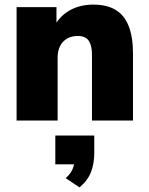

<svg xmlns="http://www.w3.org/2000/svg" viewBox="-20 -523 646 833"><path d="M52 0V-492H225V-406H214Q238 -453 282.5 -478Q327 -503 384 -503Q443 -503 481 -480.5Q519 -458 538 -410.5Q557 -363 557 -291V0H379V-284Q379 -314 372 -332.5Q365 -351 351.5 -359Q338 -367 318 -367Q291 -367 271 -355.5Q251 -344 240.5 -323Q230 -302 230 -273V0ZM325 290 265 250Q286 231 294.5 211.5Q303 192 303 170L338 190H220V65H389V140Q389 186 375 223Q361 260 325 290Z"/></svg>

Font: Nunito Sans 12pt ExtraLight 12pt Black
Style: Regular
Weight: 900
Version: Version 3.101;gftools[0.9.27]